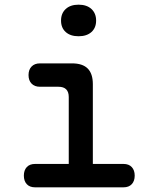

<svg xmlns="http://www.w3.org/2000/svg" viewBox="-20 -801 640 821"><path d="M508 -100Q531 -100 543.5 -86.5Q556 -73 556 -50Q556 -27 543.5 -13.5Q531 0 508 0H130Q107 0 94.5 -13.5Q82 -27 82 -50Q82 -73 94.5 -86.5Q107 -100 130 -100H274V-386Q274 -408 263 -419Q252 -430 230 -430H151Q128 -430 115 -443.5Q102 -457 102 -480Q102 -503 115 -516.5Q128 -530 151 -530H288Q333 -530 355 -508Q377 -486 377 -441V-100ZM316 -646Q281 -646 261 -664Q241 -682 241 -713Q241 -744 261 -762.5Q281 -781 316 -781Q351 -781 371 -762.5Q391 -744 391 -713Q391 -682 371 -664Q351 -646 316 -646Z"/></svg>

Font: Maple Mono Medium
Style: Regular
Weight: 500
Monospace: yes
Designer: subframe7536
Version: Version 7.000